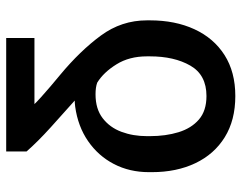

<svg xmlns="http://www.w3.org/2000/svg" viewBox="-100 -494 776 617"><g transform="rotate(90 288.5 -185.0)"><path d="M466.3 183.6H101.6V92.8H314Q307.1 85.4 291.5 71.3Q275.9 57.1 256.6 40.8Q237.3 24.4 220.2 10.3Q142.6 -54.2 93.8 -120.6Q44.9 -187 44.9 -268.6V-278.3Q44.9 -359.4 73.5 -421.4Q102.1 -483.4 156.5 -518.1Q210.9 -552.7 288.1 -552.7Q365.7 -552.7 420.4 -518.8Q475.1 -484.9 503.9 -424.3Q532.7 -363.8 532.7 -284.7V-274.9Q532.7 -212.9 506.6 -162.6Q480.5 -112.3 433.1 -79.6Q385.7 -46.9 322.3 -38.1Q310.1 -36.6 302.7 -36.6Q342.3 -1.5 388.7 40.5Q435.1 82.5 466.3 118.2ZM417 -268.6V-278.3Q417 -329.1 404.3 -370.4Q391.6 -411.6 363.5 -435.8Q335.4 -460 288.1 -460Q220.2 -460 190.4 -408.2Q160.6 -356.4 160.6 -278.3V-268.6Q160.6 -211.9 186.3 -170.7Q211.9 -129.4 245.1 -108.9Q259.8 -103.5 282.7 -103.5Q329.6 -103.5 359.4 -126.5Q389.2 -149.4 403.1 -186.8Q417 -224.1 417 -268.6Z"/></g></svg>

Font: Inter Medium
Style: Regular
Weight: 500
Designer: Rasmus Andersson
Foundry: rsms
Version: Version 4.001;git-9221beed3